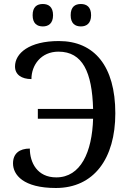

<svg xmlns="http://www.w3.org/2000/svg" viewBox="-20 -929 653 959"><path d="M194 -797C222 -797 245 -812 245 -853C245 -895 222 -909 194 -909C165 -909 143 -895 143 -853C143 -812 165 -797 194 -797ZM384 -797C412 -797 435 -812 435 -853C435 -895 412 -909 384 -909C355 -909 333 -895 333 -853C333 -812 355 -797 384 -797ZM259 10C449 10 556 -137 556 -363C556 -599 451 -724 274 -724C126 -724 55 -663 55 -597C55 -556 88 -534 137 -534C137 -604 185 -671 272 -671C393 -671 440 -568 445 -385H169V-336H445C440 -169 383 -43 261 -43C166 -43 129 -117 129 -187C77 -187 45 -162 45 -113C45 -56 96 10 259 10Z"/></svg>

Font: Noto Serif Thai
Style: Regular
Weight: 400
Designer: Monotype Design Team
Foundry: Monotype Imaging Inc.
Version: Version 1.901